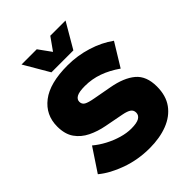

<svg xmlns="http://www.w3.org/2000/svg" viewBox="-259 -1052 1194 1194"><g transform="rotate(-45 338.0 -455.0)"><path d="M536 -921 439 -755H246L149 -921H283L343 -838L402 -921ZM347 -715Q434 -715 516 -689.5Q598 -664 660 -619L567 -467Q510 -507 452.5 -527.5Q395 -548 333 -548Q282 -548 260.5 -536Q239 -524 239 -503Q239 -481 257 -470.5Q275 -460 320 -452L440 -430Q540 -412 594 -366.5Q648 -321 648 -229Q648 -148 609.5 -95Q571 -42 502.5 -15.5Q434 11 345 11Q243 11 152 -21.5Q61 -54 2 -103L103 -255Q136 -227 178.5 -204.5Q221 -182 265.5 -169Q310 -156 350 -156Q399 -156 420.5 -169Q442 -182 442 -205Q442 -227 425.5 -238.5Q409 -250 373 -257L248 -281Q190 -292 141 -316Q92 -340 62.5 -382Q33 -424 33 -491Q33 -593 112 -654Q191 -715 347 -715Z"/></g></svg>

Font: Prodigy Sans ExtraBold
Style: Regular
Weight: 800
Designer: Wei Huang
Foundry: Wei Huang
Version: Version 1.003; ttfautohint (v1.8.3)